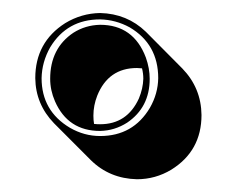

<svg xmlns="http://www.w3.org/2000/svg" viewBox="-20 -645 363 295"><path d="M34.2 -524.9Q34.2 -580.1 80.1 -609.4Q105 -624.5 133.8 -625Q175.3 -624 204.1 -596.2L260.3 -539.6Q289.1 -509.8 289.6 -468.3Q289.6 -413.1 243.2 -384.3Q218.8 -369.6 190.4 -369.6Q148.4 -370.6 119.6 -398.9L63 -455.6Q34.7 -484.9 34.2 -524.9ZM124.5 -454.6Q128.9 -454.1 133.8 -454.1Q175.3 -454.1 193.4 -493.7Q199.7 -508.8 200.2 -523.9Q200.2 -532.2 198.2 -540Q193.8 -540.5 190.4 -540.5Q146.5 -540.5 129.4 -498Q123.5 -482.9 123.5 -467.3Q123.5 -460.4 124.5 -454.6ZM43.9 -524.9Q43.9 -474.6 87.4 -448.7Q109.4 -436 133.8 -436Q184.6 -436 210.4 -479.5Q222.7 -501 223.1 -524.9Q223.1 -577.1 179.2 -603Q157.7 -614.7 133.8 -615.2Q83 -615.2 57.1 -572.3Q44.4 -549.8 43.9 -524.9ZM210 -523.9Q210 -480 175.3 -456.5Q156.2 -444.3 133.8 -443.8Q84.5 -443.8 64.5 -489.3Q57.1 -506.3 57.1 -523.9Q57.1 -570.8 92.8 -594.7Q111.3 -606.4 133.8 -606.9Q185.1 -606.9 204.1 -556.6Q210 -540 210 -523.9Z"/></svg>

Font: Linux Biolinum Shadow O
Style: Regular
Weight: 400
Designer: Philipp H. Poll
Foundry: Philipp H. Poll
Version: Version 1.0.4